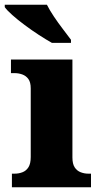

<svg xmlns="http://www.w3.org/2000/svg" viewBox="-36 -786 421 806"><path d="M14 0V-57H26Q43 -57 58.5 -63Q74 -69 83.5 -84Q93 -99 93 -127V-415Q93 -441 83 -454.5Q73 -468 57.5 -473.5Q42 -479 26 -479H10V-536H268V-125Q268 -98 277.5 -83.5Q287 -69 302.5 -63Q318 -57 334 -57H346V0ZM182 -606Q157 -620 127 -639.5Q97 -659 67.5 -681Q38 -703 15.5 -723Q-7 -743 -16 -756V-766H161Q172 -744 190 -717Q208 -690 228 -664Q248 -638 262 -619V-606Z"/></svg>

Font: Noto Serif Kannada ExtraBold
Style: Regular
Weight: 800
Version: Version 2.003